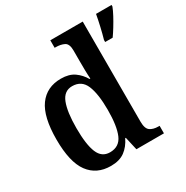

<svg xmlns="http://www.w3.org/2000/svg" viewBox="-174 -906 1029 1062"><g transform="rotate(-30 340.5 -375.0)"><path d="M234 10Q143 10 94 -56.5Q45 -123 45 -267Q45 -412 94 -479.5Q143 -547 234 -547Q286 -547 318.5 -524Q351 -501 371 -466H376Q374 -489 373.5 -519Q373 -549 373 -576V-647Q373 -690 350.5 -701Q328 -712 297 -712H290V-760H497V-121Q497 -76 517 -62Q537 -48 569 -48H577V0H401L382 -84H378Q357 -40 323 -15Q289 10 234 10ZM267 -58Q327 -58 350 -111.5Q373 -165 373 -268Q373 -370 350 -425Q327 -480 267 -480Q215 -480 193.5 -425Q172 -370 172 -267Q172 -162 193.5 -110Q215 -58 267 -58ZM548 -613Q557 -644 566.5 -685Q576 -726 582 -760H681V-750Q673 -729 658.5 -702Q644 -675 627.5 -648Q611 -621 596 -600H548Z"/></g></svg>

Font: Noto Serif Ethiopic SemiCondensed SemiBold
Style: Regular
Weight: 600
Width: 4
Designer: Monotype Design Team
Foundry: Monotype Imaging Inc.
Version: Version 2.102; ttfautohint (v1.8.4.7-5d5b)